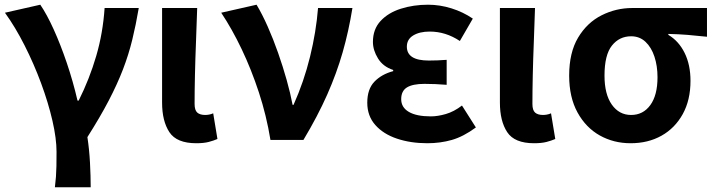

<svg xmlns="http://www.w3.org/2000/svg" viewBox="-20 -594 3034 815"><path d="M213 201Q216 177 217.5 156.5Q219 136 219.5 111.5Q220 87 220 51Q220 -6 202.5 -82Q185 -158 154.5 -240.5Q124 -323 84.5 -401Q45 -479 1 -540L151 -574Q179 -533 208 -469Q237 -405 263.5 -327Q290 -249 309 -167H314Q360 -259 388.5 -356.5Q417 -454 424 -560H569Q557 -489 541.5 -425.5Q526 -362 502 -299.5Q478 -237 441.5 -167Q405 -97 351 -12Q359 40 362 97Q365 154 365 201Z M813 14Q730 14 699 -33Q668 -80 668 -159V-560H817Q815 -492 812 -417.5Q809 -343 807.5 -274.5Q806 -206 806 -153Q806 -126 817.5 -116Q829 -106 851 -106Q858 -106 867 -107.5Q876 -109 885 -113L903 -4Q887 3 866 8.5Q845 14 813 14Z M1128 0Q1111 -104 1079 -201.5Q1047 -299 1006 -385Q965 -471 919 -540L1069 -574Q1093 -534 1116.5 -481Q1140 -428 1160.5 -369.5Q1181 -311 1197 -254Q1213 -197 1222 -149H1226Q1270 -247 1296 -353Q1322 -459 1330 -560H1476Q1460 -461 1434.5 -372Q1409 -283 1369 -192.5Q1329 -102 1268 0Z M1794 14Q1723 14 1665 -5.5Q1607 -25 1573 -63.5Q1539 -102 1539 -158Q1539 -216 1569.5 -247.5Q1600 -279 1649 -292V-297Q1606 -311 1584.5 -346Q1563 -381 1563 -416Q1563 -470 1595.5 -505Q1628 -540 1681.5 -557Q1735 -574 1797 -574Q1847 -574 1896.5 -558.5Q1946 -543 1987 -515L1932 -420Q1872 -460 1804 -460Q1761 -460 1734 -443.5Q1707 -427 1707 -396Q1707 -337 1800 -337Q1837 -337 1876 -340V-234Q1851 -236 1828 -237Q1805 -238 1782 -238Q1732 -238 1707.5 -223Q1683 -208 1683 -173Q1683 -138 1715.5 -119Q1748 -100 1809 -100Q1838 -100 1872.5 -110Q1907 -120 1941 -146L2000 -53Q1947 -14 1898 0Q1849 14 1794 14Z M2247 14Q2164 14 2133 -33Q2102 -80 2102 -159V-560H2251Q2249 -492 2246 -417.5Q2243 -343 2241.5 -274.5Q2240 -206 2240 -153Q2240 -126 2251.5 -116Q2263 -106 2285 -106Q2292 -106 2301 -107.5Q2310 -109 2319 -113L2337 -4Q2321 3 2300 8.5Q2279 14 2247 14Z M2657 14Q2585 14 2526 -19Q2467 -52 2431.5 -116.5Q2396 -181 2396 -273Q2396 -371 2434 -434.5Q2472 -498 2533.5 -529Q2595 -560 2664 -560H2981V-438Q2935 -443 2898 -446Q2861 -449 2817 -450V-446Q2861 -420 2886 -369.5Q2911 -319 2911 -251Q2911 -169 2878 -109.5Q2845 -50 2788 -18Q2731 14 2657 14ZM2659 -106Q2710 -106 2740.5 -148Q2771 -190 2771 -266Q2771 -314 2758 -353.5Q2745 -393 2720 -416.5Q2695 -440 2659 -440Q2609 -440 2577.5 -400.5Q2546 -361 2546 -273Q2546 -194 2577 -150Q2608 -106 2659 -106Z"/></svg>

Font: Source Han Sans TC
Style: Bold
Weight: 700
Designer: Ryoko NISHIZUKA Ë•øÂ°öÊ∂ºÂ≠ê (kana, bopomofo & ideographs); Paul D. Hunt (Latin, Greek & Cyrillic); Sandoll Communicatio
Foundry: Adobe
Version: Version 2.004;hotconv 1.0.118;makeotfexe 2.5.65603